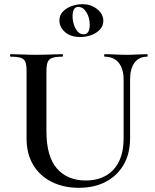

<svg xmlns="http://www.w3.org/2000/svg" viewBox="-20 -884 741 918"><path d="M571 -503Q571 -555 547.5 -584Q524 -613 480 -613Q478 -613 478 -619Q478 -625 480 -625Q505 -625 530.5 -623.5Q556 -622 586 -622Q612 -622 637.5 -623.5Q663 -625 684 -625Q686 -625 686 -619Q686 -613 684 -613Q644 -613 623 -584Q602 -555 602 -503V-223Q602 -150 571.5 -97Q541 -44 486 -15Q431 14 357 14Q284 14 227 -14.5Q170 -43 138.5 -96Q107 -149 107 -222V-544Q107 -573 101.5 -587.5Q96 -602 79.5 -607.5Q63 -613 31 -613Q28 -613 28 -619Q28 -625 31 -625Q56 -625 87.5 -623.5Q119 -622 154 -622Q191 -622 222 -623.5Q253 -625 278 -625Q281 -625 281 -619Q281 -613 278 -613Q245 -613 229 -607Q213 -601 207.5 -586Q202 -571 202 -542V-257Q202 -135 252.5 -78Q303 -21 390 -21Q475 -21 523 -73.5Q571 -126 571 -222ZM364 -707Q317 -707 290.5 -731Q264 -755 264 -786Q264 -812 281.5 -829.5Q299 -847 324 -855.5Q349 -864 374 -864Q415 -864 444.5 -840.5Q474 -817 474 -784Q474 -760 457.5 -742.5Q441 -725 416 -716Q391 -707 364 -707ZM380 -720Q409 -720 409 -766Q409 -800 393 -825.5Q377 -851 354 -851Q327 -851 327 -806Q327 -786 333.5 -766Q340 -746 351.5 -733Q363 -720 380 -720Z"/></svg>

Font: Cormorant SemiBold
Style: Regular
Weight: 600
Designer: Christian Thalmann (Catharsis Fonts)
Foundry: Catharsis Fonts
Version: Version 4.000